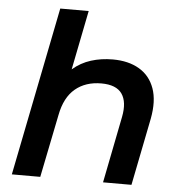

<svg xmlns="http://www.w3.org/2000/svg" viewBox="-53 -792 781 841"><g transform="rotate(5 338.0 -371.0)"><path d="M427 -540Q496 -540 543.5 -512Q591 -484 610.5 -429.5Q630 -375 615 -296L556 0H431L489 -293Q502 -359 477 -395Q452 -431 386 -431Q317 -431 271.5 -393Q226 -355 211 -277L155 0H30L178 -742H303L251 -481Q287 -512 331.5 -526Q376 -540 427 -540Z"/></g></svg>

Font: Montserrat SemiBold
Style: Italic
Weight: 600
Italic angle: -11.3°
Designer: Julieta Ulanovsky
Foundry: Julieta Ulanovsky
Version: Version 9.000; ttfautohint (v1.8.4.7-5d5b)